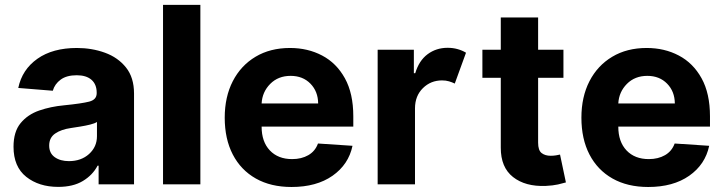

<svg xmlns="http://www.w3.org/2000/svg" viewBox="-20 -747 2935 778"><path d="M215.9 10.3Q137.8 10.3 86.3 -30.5Q34.8 -71.4 34.8 -152.3Q34.8 -213.4 63.6 -248.2Q92.3 -283 139 -299.2Q185.7 -315.3 239.7 -320.3Q310.7 -327.4 341.3 -335.2Q371.8 -343 371.8 -369.3V-371.4Q371.8 -405.2 350.7 -423.7Q329.5 -442.1 290.8 -442.1Q250 -442.1 225.9 -424.4Q201.7 -406.6 193.9 -379.3L54 -390.6Q69.6 -465.2 131.6 -508.9Q193.5 -552.6 291.5 -552.6Q352.3 -552.6 405.2 -533.4Q458.1 -514.2 490.6 -473.5Q523.1 -432.9 523.1 -367.9V0H379.6V-75.6H375.4Q355.5 -37.6 315.9 -13.7Q276.3 10.3 215.9 10.3ZM259.2 -94.1Q308.9 -94.1 340.9 -123Q372.9 -152 372.9 -195V-252.8Q364 -246.8 345.3 -242.2Q326.7 -237.6 305.6 -234.2Q284.4 -230.8 267.8 -228.3Q228 -222.7 203.7 -206Q179.3 -189.3 179.3 -157.3Q179.3 -126.1 201.9 -110.1Q224.4 -94.1 259.2 -94.1Z M791.9 -727.3V0H640.6V-727.3Z M1161.2 10.7Q1077.4 10.7 1016.7 -23.6Q956 -57.9 923.3 -120.9Q890.6 -183.9 890.6 -270.2Q890.6 -354.4 923.3 -418Q956 -481.5 1015.4 -517Q1074.9 -552.6 1155.2 -552.6Q1227.3 -552.6 1285.3 -522Q1343.4 -491.5 1377.5 -429.9Q1411.6 -368.3 1411.6 -275.6V-234H1040.1V-233.7Q1040.1 -172.6 1073.5 -137.4Q1106.9 -102.3 1163.7 -102.3Q1201.7 -102.3 1229.4 -118.3Q1257.1 -134.2 1268.5 -165.5L1408.4 -156.2Q1392.4 -80.3 1327.4 -34.8Q1262.4 10.7 1161.2 10.7ZM1040.1 -327.8H1269.2Q1268.8 -376.4 1237.9 -408Q1207 -439.6 1157.7 -439.6Q1107.2 -439.6 1074.9 -407Q1042.6 -374.3 1040.1 -327.8Z M1510.3 0V-545.5H1657V-450.3H1662.6Q1677.6 -501.1 1712.5 -527.2Q1747.5 -553.3 1793.7 -553.3Q1815.7 -553.3 1834.5 -547.9Q1853.3 -542.6 1868.3 -533.4L1822.8 -408.4Q1812.1 -413.7 1799.5 -417.4Q1786.9 -421.2 1771.3 -421.2Q1725.5 -421.2 1693.7 -389.9Q1661.9 -358.7 1661.6 -308.6V0Z M2263.1 -545.5V-431.8H2160.5V-169Q2160.5 -137.8 2174.7 -126.8Q2188.9 -115.8 2211.6 -115.8Q2222.3 -115.8 2233 -117.5Q2243.6 -119.3 2249.3 -120.7L2273.1 -7.8Q2261.7 -4.3 2241.1 0.4Q2220.5 5 2191.1 6.4Q2108.7 9.6 2058.8 -29.7Q2008.9 -68.9 2009.2 -148.8V-431.8H1934.7V-545.5H2009.2V-676.1H2160.5V-545.5Z M2606.5 10.7Q2522.7 10.7 2462 -23.6Q2401.3 -57.9 2368.6 -120.9Q2335.9 -183.9 2335.9 -270.2Q2335.9 -354.4 2368.6 -418Q2401.3 -481.5 2460.8 -517Q2520.2 -552.6 2600.5 -552.6Q2672.6 -552.6 2730.6 -522Q2788.7 -491.5 2822.8 -429.9Q2856.9 -368.3 2856.9 -275.6V-234H2485.4V-233.7Q2485.4 -172.6 2518.8 -137.4Q2552.2 -102.3 2609 -102.3Q2647 -102.3 2674.7 -118.3Q2702.4 -134.2 2713.8 -165.5L2853.7 -156.2Q2837.7 -80.3 2772.7 -34.8Q2707.7 10.7 2606.5 10.7ZM2485.4 -327.8H2714.5Q2714.1 -376.4 2683.2 -408Q2652.3 -439.6 2603 -439.6Q2552.6 -439.6 2520.2 -407Q2487.9 -374.3 2485.4 -327.8Z"/></svg>

Font: Inter UI
Style: Bold
Weight: 700
Designer: Rasmus Andersson
Foundry: rsms
Version: 3.2;8d6f07862